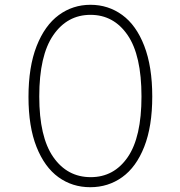

<svg xmlns="http://www.w3.org/2000/svg" viewBox="-20 -772 750 802"><path d="M616 -369Q616 -244 582.5 -159Q549 -74 490.5 -32Q432 10 357 10Q282 10 224 -32Q166 -74 132.5 -158.5Q99 -243 99 -367Q99 -493 133 -579.5Q167 -666 225.5 -709Q284 -752 358 -752Q432 -752 490.5 -709.5Q549 -667 582.5 -580.5Q616 -494 616 -369ZM571 -369Q571 -541 513 -625.5Q455 -710 358 -710Q261 -710 202.5 -625Q144 -540 144 -369Q144 -200 202.5 -116Q261 -32 359 -32Q456 -32 513.5 -115.5Q571 -199 571 -369Z"/></svg>

Font: Morrison Thin
Style: Regular
Weight: 100
Designer: Pablo Impallari, Rodrigo Fuenzalida (Modified by Dan O. Williams)
Version: Version 0.03;June 6, 2019;FontCreator 11.5.0.2425 64-bit; tt